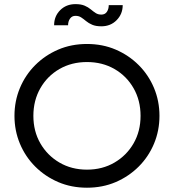

<svg xmlns="http://www.w3.org/2000/svg" viewBox="-20 -878 827 913"><path d="M393.6 14.6Q319.3 14.6 256.8 -12.2Q194.3 -39.1 147.5 -85.9Q100.6 -132.8 74.7 -194.8Q48.8 -256.8 48.8 -327.1Q48.8 -397.5 74.7 -459.5Q100.6 -521.5 147.5 -568.4Q194.3 -615.2 256.8 -642.1Q319.3 -668.9 393.6 -668.9Q467.8 -668.9 530.3 -642.1Q592.8 -615.2 639.6 -568.4Q686.5 -521.5 712.4 -459.5Q738.3 -397.5 738.3 -327.1Q738.3 -256.8 712.4 -194.8Q686.5 -132.8 639.6 -85.9Q592.8 -39.1 530.3 -12.2Q467.8 14.6 393.6 14.6ZM393.6 -71.3Q466.8 -71.3 524.4 -105Q582 -138.7 615.2 -196.3Q648.4 -253.9 648.4 -327.1Q648.4 -400.4 615.2 -458.5Q582 -516.6 524.4 -549.8Q466.8 -583 393.6 -583Q320.3 -583 262.7 -549.8Q205.1 -516.6 171.9 -458.5Q138.7 -400.4 138.7 -327.1Q138.7 -253.9 171.9 -196.3Q205.1 -138.7 262.7 -105Q320.3 -71.3 393.6 -71.3ZM461.9 -752.9Q435.5 -752.9 418.5 -760.3Q401.4 -767.6 389.2 -777.8Q377 -788.1 365.7 -795.4Q354.5 -802.7 338.9 -802.7Q322.3 -802.7 313 -789.6Q303.7 -776.4 303.7 -757.8H237.3Q237.3 -800.8 266.1 -829.6Q294.9 -858.4 338.9 -858.4Q365.2 -858.4 382.3 -851.1Q399.4 -843.8 411.6 -833.5Q423.8 -823.2 435.1 -815.9Q446.3 -808.6 461.9 -808.6Q479.5 -808.6 488.3 -821.8Q497.1 -835 497.1 -853.5H563.5Q563.5 -811.5 534.7 -782.2Q505.9 -752.9 461.9 -752.9Z"/></svg>

Font: Sen
Style: Regular
Weight: 400
Designer: Kosal Sen, Philatype
Foundry: Philatype
Version: Version 2.000;gftools[0.9.31]